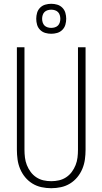

<svg xmlns="http://www.w3.org/2000/svg" viewBox="-20 -984 540 1012"><path d="M250 8Q224 8 198.5 2.5Q173 -3 151 -16.5Q129 -30 112.5 -50Q96 -70 86 -94Q76 -118 72.5 -143.5Q69 -169 69 -195V-735H109V-195Q109 -174 111.5 -153.5Q114 -133 121.5 -114Q129 -95 141.5 -78Q154 -61 171.5 -49.5Q189 -38 209 -33.5Q229 -29 250 -29Q271 -29 291 -33.5Q311 -38 328.5 -49.5Q346 -61 358.5 -78Q371 -95 378.5 -114Q386 -133 388.5 -153.5Q391 -174 391 -195V-735H431V-195Q431 -169 427.5 -143.5Q424 -118 414 -94Q404 -70 387.5 -50Q371 -30 349 -16.5Q327 -3 301.5 2.5Q276 8 250 8ZM250 -806Q234 -806 218.5 -810.5Q203 -815 191.5 -826.5Q180 -838 175.5 -853.5Q171 -869 171 -885Q171 -901 175.5 -916.5Q180 -932 191.5 -943.5Q203 -955 218.5 -959.5Q234 -964 250 -964Q266 -964 281.5 -959.5Q297 -955 308.5 -943.5Q320 -932 324.5 -916.5Q329 -901 329 -885Q329 -869 324.5 -853.5Q320 -838 308.5 -826.5Q297 -815 281.5 -810.5Q266 -806 250 -806ZM250 -837Q260 -837 269.5 -840Q279 -843 285.5 -849.5Q292 -856 295 -865.5Q298 -875 298 -885Q298 -895 295 -904.5Q292 -914 285.5 -920.5Q279 -927 269.5 -930Q260 -933 250 -933Q240 -933 230.5 -930Q221 -927 214.5 -920.5Q208 -914 205 -904.5Q202 -895 202 -885Q202 -875 205 -865.5Q208 -856 214.5 -849.5Q221 -843 230.5 -840Q240 -837 250 -837Z"/></svg>

Font: Iosevka Term Curly Extralight
Style: Regular
Weight: 200
Designer: Belleve Invis
Foundry: Belleve Invis
Version: Version 32.3.0